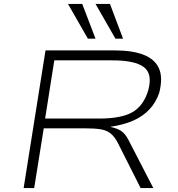

<svg xmlns="http://www.w3.org/2000/svg" viewBox="-20 -963 909 983"><path d="M101 0 213 -705H566Q658 -705 715.5 -682.5Q773 -660 794 -612.5Q815 -565 795 -487Q779 -440 746 -404Q713 -368 662 -345.5Q611 -323 540 -313L545 -314L550 -312Q579 -306 599.5 -293Q620 -280 637 -248L765 0H700L584 -230Q567 -263 546.5 -279.5Q526 -296 495.5 -301Q465 -306 415 -306H204L155 0ZM211 -356H487Q603 -356 659.5 -389.5Q716 -423 739 -501Q762 -585 716.5 -619.5Q671 -654 555 -654H258ZM571 -765 469 -943H543L610 -765ZM430 -765 328 -943H401L469 -765Z"/></svg>

Font: Nunito Sans 7pt Expanded ExtraLight
Style: Italic
Weight: 250
Width: 7
Italic angle: -9°
Designer: Vernon Adams
Foundry: Vernon Adams
Version: Version 3.101;gftools[0.9.27]